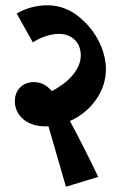

<svg xmlns="http://www.w3.org/2000/svg" viewBox="-20 -653 462 725"><path d="M229 52 351 15C312 -66 275 -139 244 -196C323 -231 380 -307 380 -391C380 -449 355 -508 315 -554C274 -601 224 -633 159 -633C115 -633 76 -621 43 -602L104 -493C135 -513 171 -525 203 -525C253 -525 285 -491 285 -444C285 -388 234 -339 176 -309C157 -330 137 -343 108 -343C65 -343 36 -313 36 -271C36 -216 83 -176 149 -176C153 -176 158 -176 163 -176Z"/></svg>

Font: Noto Serif Devanagari ExtraCondensed ExtraBold
Style: Regular
Weight: 800
Width: 2
Designer: Universal Thirst, Indian Type Foundry and the Monotype Design Team
Foundry: Monotype Imaging Inc.
Version: Version 2.004